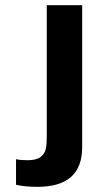

<svg xmlns="http://www.w3.org/2000/svg" viewBox="-20 -720 406 743"><path d="M87 -100Q121 -100 137 -112.5Q153 -125 157 -143Q161 -161 161 -190V-700H298V-150Q298 3 125 3Q76 3 42 -5V-104Q58 -100 87 -100Z"/></svg>

Font: Lopes Sans
Style: Bold
Weight: 700
Designer: Gabriel Lam, Diego Maldonado
Foundry: TypeRant, Foresti Design
Version: Version 4.000